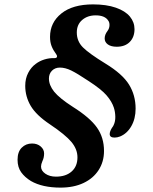

<svg xmlns="http://www.w3.org/2000/svg" viewBox="-20 -698 698 875"><path d="M121 127Q93 110 76.5 87Q60 64 60 30Q60 -6 79 -25Q98 -44 126 -44Q150 -44 165.5 -30.5Q181 -17 181 1Q181 21 173 37Q167 51 167 61Q167 80 186.5 93.5Q206 107 235 107Q280 107 306.5 83.5Q333 60 333 19Q333 -18 305.5 -51Q278 -84 208 -131Q145 -173 120 -215.5Q95 -258 95 -307Q95 -340 108.5 -366Q122 -392 143 -407Q160 -420 182.5 -427Q205 -434 227 -433Q240 -433 240 -441Q240 -446 236 -451Q222 -470 215 -488Q208 -506 208 -530Q208 -595 259.5 -636.5Q311 -678 404 -678Q465 -678 508 -663Q551 -648 572 -622.5Q593 -597 593 -565Q593 -529 571.5 -507Q550 -485 512 -485Q486 -485 471.5 -495.5Q457 -506 457 -523Q457 -540 470 -557Q479 -569 479 -584Q479 -596 474 -603Q459 -628 416 -628Q379 -628 354.5 -607Q330 -586 330 -550Q330 -510 358 -482Q386 -454 461 -408Q538 -361 568 -312.5Q598 -264 598 -203Q598 -157 578.5 -123Q559 -89 527 -76Q514 -71 502 -71Q480 -71 480 -87Q480 -99 490 -115Q496 -123 498 -128Q506 -145 505.5 -166.5Q505 -188 499 -207Q490 -235 466 -263Q442 -291 385 -328Q331 -364 304 -377Q277 -390 253 -390Q231 -390 217 -376Q203 -362 203 -340Q203 -310 226.5 -280.5Q250 -251 312 -211Q390 -162 422 -116.5Q454 -71 454 -10Q454 39 429.5 77Q405 115 360.5 136Q316 157 256 157Q173 157 121 127Z"/></svg>

Font: Raigarh
Style: Regular
Weight: 400
Designer: jaikishan Patel
Foundry: MagicType
Version: Version 1.000;FEAKit 1.0